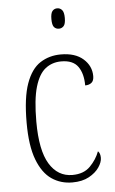

<svg xmlns="http://www.w3.org/2000/svg" viewBox="-54 -779 495 826"><g transform="rotate(-5 194.0 -366.0)"><path d="M225 10Q175 10 136 -16.5Q97 -43 74 -103Q51 -163 51 -263Q51 -371 73 -432Q95 -493 134 -518Q173 -543 223 -543Q285 -543 319.5 -512.5Q354 -482 354 -438Q354 -418 343.5 -409.5Q333 -401 316 -401Q316 -452 294.5 -482.5Q273 -513 222 -513Q183 -513 154 -490.5Q125 -468 109 -414Q93 -360 93 -264Q93 -140 129 -81Q165 -22 228 -22Q277 -22 305 -50.5Q333 -79 346 -114Q356 -105 356 -85Q356 -66 341 -44Q326 -22 297 -6Q268 10 225 10ZM225 -654Q212 -654 204 -663Q196 -672 196 -698Q196 -723 204 -732.5Q212 -742 225 -742Q237 -742 245.5 -732.5Q254 -723 254 -698Q254 -672 245.5 -663Q237 -654 225 -654Z"/></g></svg>

Font: Noto Serif Sinhala Condensed ExtraLight
Style: Regular
Weight: 200
Width: 3
Designer: Jelle Bosma - Monotype Design Team
Foundry: Monotype Imaging Inc.
Version: Version 2.007; ttfautohint (v1.8.4.7-5d5b)